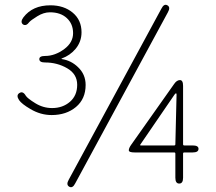

<svg xmlns="http://www.w3.org/2000/svg" viewBox="-20 -761 897 796"><path d="M267 13Q253 5 265 -16L649 -725Q660 -747 674 -739Q688 -731 676 -710L292 -1Q281 21 267 13ZM723 0Q707 0 707 -24V-124Q707 -129 702 -129H538Q514 -129 514 -138Q514 -147 524 -161L702 -413Q713 -429 726 -429Q739 -429 739 -405V-163Q739 -158 744 -158H779Q803 -158 803 -144Q803 -129 779 -129H744Q739 -129 739 -124V-24Q739 0 723 0ZM562 -162Q559 -158 564 -158H702Q707 -158 707 -163L712 -369Q712 -374 709.5 -374Q707 -374 703 -368ZM194 -284Q148 -284 106 -309Q70 -330 59 -346Q46 -366 60 -375Q75 -385 87 -364Q94 -353 126.5 -333Q159 -313 196 -313Q240 -313 270 -339Q300 -365 300 -409.5Q300 -454 258.5 -478Q217 -502 167 -502Q143 -502 143 -516Q143 -529 167 -529Q208 -529 247 -558Q283 -585 283 -623.5Q283 -662 257 -686Q231 -710 187 -710Q161 -710 134.5 -693.5Q108 -677 102 -670Q88 -651 75 -660Q63 -670 77 -689Q115 -739 189 -739Q245 -739 281.5 -708.5Q318 -678 318 -627Q318 -588 293 -558Q270 -531 237 -519Q232 -517 237 -516Q275 -510 303 -483Q335 -453 335 -409Q335 -351 295 -317.5Q255 -284 194 -284Z"/></svg>

Font: Resource Han Rounded KR ExtraLight
Style: Regular
Weight: 250
Designer: Cyano Hao (round all glyphs); Ryoko NISHIZUKA 西塚涼子 (kana, bopomofo & ideographs); Paul D. Hunt (Latin, Greek & Cyrillic)
Foundry: Cyano Hao
Version: 0.990